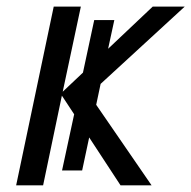

<svg xmlns="http://www.w3.org/2000/svg" viewBox="-20 -554 572 574"><path d="M28.3 0 140.6 -534.2H221.7L167.5 -279.8L228 -336.9L261.7 -494.1H321.8L303.2 -408.2L436.5 -534.2H532.2L280.8 -303.2L267.6 -240.7L433.1 0H340.3L246.6 -143.1L225.6 -44.4H165.5L201.7 -212.4L165 -268.1L108.9 0Z"/></svg>

Font: Open Sans
Style: Italic
Weight: 400
Italic angle: -12°
Designer: Monotype Design Team
Foundry: Monotype Imaging Inc.
Version: Version 3.000; ttfautohint (v1.8.4)